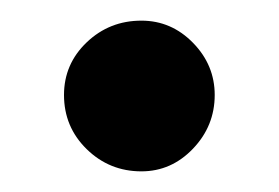

<svg xmlns="http://www.w3.org/2000/svg" viewBox="-20 -155 270 186"><path d="M42 -63Q42 -93 64 -114Q86 -135 117 -135Q146 -135 167 -113.5Q188 -92 188 -63Q188 -33 167 -11Q146 11 117 11Q86 11 64 -10.5Q42 -32 42 -63Z"/></svg>

Font: Open Sauce Sans SemiBold
Style: Regular
Weight: 600
Designer: Alfredo Marco Pradil
Foundry: Creative Sauce Fz LLC
Version: Version 1.477